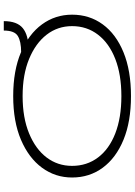

<svg xmlns="http://www.w3.org/2000/svg" viewBox="135 -854 729 1040"><g transform="rotate(-90 500.0 -333.5)"><path d="M500 11Q362 11 263.5 -29.5Q165 -70 112 -142Q59 -214 59 -308Q59 -399 112 -471Q165 -543 263.5 -585Q362 -627 500 -627Q638 -627 737 -585Q836 -543 888.5 -471Q941 -399 941 -308Q941 -214 888.5 -142Q836 -70 737 -29.5Q638 11 500 11ZM500 -41Q616 -41 701 -74Q786 -107 832.5 -167.5Q879 -228 879 -308Q879 -386 832.5 -446Q786 -506 701 -541Q616 -576 500 -576Q383 -576 298 -541Q213 -506 167.5 -446Q122 -386 122 -308Q122 -228 167.5 -167.5Q213 -107 298 -74Q383 -41 500 -41ZM754 -544 738 -584Q796 -584 825.5 -602Q855 -620 855 -678H906Q906 -606 868 -575Q830 -544 754 -544Z"/></g></svg>

Font: Inconsolata UltraExpanded Light
Style: Regular
Weight: 300
Width: 9
Monospace: yes
Designer: Raph Levien, Cyreal, Brenton Simpson
Foundry: Raph Levien, Cyreal, Google
Version: Version 3.001; ttfautohint (v1.8.2.53-6de2)